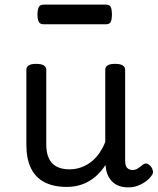

<svg xmlns="http://www.w3.org/2000/svg" viewBox="-20 -791 685 830"><path d="M269 17Q211 17 172 -3.5Q133 -24 113.5 -64.5Q94 -105 94 -166V-489Q94 -502 104.5 -508.5Q115 -515 136 -515Q158 -515 169 -508.5Q180 -502 180 -489V-166Q180 -131 191 -107Q202 -83 224.5 -71Q247 -59 280 -59Q308 -59 332 -68Q356 -77 375.5 -92.5Q395 -108 410 -130Q425 -152 435 -177V-489Q435 -502 445.5 -508.5Q456 -515 478 -515Q499 -515 510 -508.5Q521 -502 521 -489V-96Q521 -82 525 -73Q529 -64 536.5 -60Q544 -56 553 -56Q562 -56 569.5 -59.5Q577 -63 584.5 -69Q592 -75 599 -80Q607 -86 616.5 -83Q626 -80 634 -69Q639 -62 641 -52Q643 -42 636 -33Q626 -18 610 -6.5Q594 5 575 12Q556 19 536 19Q512 19 494.5 12.5Q477 6 465 -6Q453 -18 446 -34Q439 -50 437 -69L436 -78Q422 -56 404.5 -38.5Q387 -21 366 -8.5Q345 4 320.5 10.5Q296 17 269 17ZM169 -686Q152 -686 147 -698Q142 -710 142 -728Q142 -747 147 -759Q152 -771 169 -771H437Q455 -771 459.5 -759Q464 -747 464 -728Q464 -710 459.5 -698Q455 -686 437 -686Z"/></svg>

Font: Playwrite DE Grund
Style: Regular
Weight: 400
Designer: Veronika Burian, José Scaglione
Foundry: TypeTogether
Version: Version 1.002